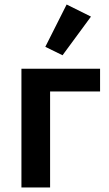

<svg xmlns="http://www.w3.org/2000/svg" viewBox="-20 -824 481 844"><path d="M254.9 -581.1 179.2 -618.2 272.9 -804.2 379.9 -751ZM74.2 0V-522H419.9V-421.9H200.2V0Z"/></svg>

Font: Anuphan SemiBold
Style: Bold
Weight: 600
Designer: Mike Abbink, Paul van der Laan, Pieter van Rosmalen, Mint Tantisuwanna
Foundry: Bold Monday; Cadson Demak
Version: Version 3.002;hotconv 1.0.109;makeotfexe 2.5.65596